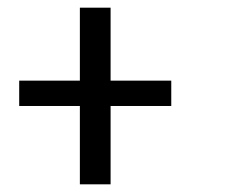

<svg xmlns="http://www.w3.org/2000/svg" viewBox="-20 -582 594 500"><path d="M268 -372H426V-306H268V-102H188V-306H30V-372H188V-562H268Z"/></svg>

Font: Homenaje
Style: Regular
Weight: 400
Version: Version 1.002